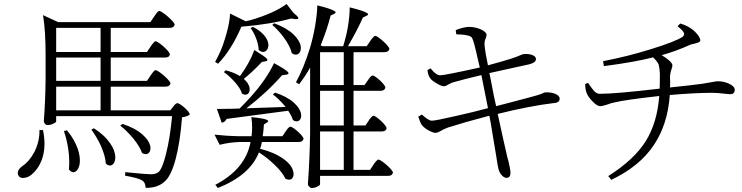

<svg xmlns="http://www.w3.org/2000/svg" viewBox="-20 -870 3727 964"><path d="M806 42C849 7 881 -112 894 -281C911 -283 924 -288 933 -295C933 -310 884 -352 871 -352C866 -352 860 -348 853 -339C851 -337 850 -335 849 -334L835 -316H536V-435H811C825 -435 833 -440 836 -451C836 -466 774 -518 761 -518C757 -518 751 -512 743 -501C740 -496 738 -493 736 -491L718 -464H536V-581H808C823 -581 831 -586 833 -597C833 -612 774 -663 761 -663C757 -663 751 -657 743 -646C740 -641 738 -638 736 -636L718 -609H536V-730H832C846 -730 854 -735 857 -746C857 -761 793 -815 780 -815C775 -815 768 -808 759 -794C757 -791 755 -788 754 -787L735 -759H272L196 -794C205 -741 209 -673 209 -589V-473C208 -396 205 -325 200 -262C200 -253 209 -242 217 -242C229 -242 240 -245 250 -250C258 -254 262 -257 262 -260V-287H844C837 -212 827 -150 814 -99C802 -49 789 -18 776 -6C767 1 754 5 737 5C725 5 684 2 615 -5C612 -6 610 -6 609 -6L608 12C653 20 682 28 694 36C705 43 711 56 711 73C750 74 782 64 806 42ZM101 23C115 22 127 16 138 7C161 -12 179 -38 191 -71C206 -114 207 -163 196 -217H178C179 -178 170 -141 152 -106C135 -74 115 -51 92 -36C71 -20 64 -4 73 12C78 21 87 25 101 23ZM326 -19C347 8 373 -7 380 -47C383 -69 380 -94 371 -121C360 -153 342 -185 316 -216L301 -212C310 -185 318 -155 323 -120C328 -83 329 -49 326 -19ZM511 -49C535 -26 560 -45 559 -82C558 -104 550 -126 534 -149C515 -177 488 -203 451 -226L439 -219C457 -194 473 -167 486 -139C501 -105 510 -75 511 -49ZM693 -102C720 -85 742 -106 734 -139C729 -158 716 -176 696 -194C671 -216 638 -234 595 -248L584 -239C607 -221 628 -200 649 -175C671 -148 686 -123 693 -102ZM262 -435H485V-316H262ZM262 -581H485V-464H262ZM262 -730H485V-609H262Z M1074 74C1181 31 1250 -28 1280 -105C1309 -86 1335 -66 1358 -43C1385 -18 1403 6 1413 27C1444 43 1463 19 1450 -17C1443 -37 1427 -56 1402 -73C1373 -94 1334 -111 1286 -123C1290 -134 1293 -145 1295 -157H1479C1493 -157 1501 -162 1504 -173C1504 -188 1451 -234 1438 -234C1433 -234 1427 -228 1418 -216C1417 -213 1415 -211 1414 -210L1398 -186H1299C1302 -206 1304 -226 1305 -245L1319 -254C1328 -259 1329 -264 1321 -268C1310 -273 1284 -278 1242 -282C1247 -249 1247 -217 1243 -186H1183C1134 -187 1092 -190 1057 -194L1083 -143C1118 -152 1151 -156 1183 -157H1238C1221 -66 1162 5 1061 58ZM1545 74C1556 74 1566 71 1575 66C1583 62 1587 58 1587 55V13H1929C1942 13 1950 8 1953 -3C1953 -18 1893 -69 1880 -69C1876 -69 1870 -63 1861 -52C1858 -48 1856 -45 1855 -43L1838 -17H1755V-210H1896C1911 -210 1919 -215 1921 -226C1921 -241 1868 -289 1855 -289C1851 -289 1845 -283 1836 -272C1834 -269 1832 -266 1831 -264L1815 -240H1755V-414H1890C1904 -414 1912 -419 1915 -430C1915 -445 1864 -491 1851 -491C1846 -491 1840 -485 1831 -473C1830 -470 1828 -468 1827 -467L1810 -443H1755V-608H1910C1924 -608 1932 -613 1935 -624C1935 -639 1877 -690 1864 -690C1860 -690 1854 -684 1845 -673C1842 -669 1840 -666 1839 -664L1821 -638H1727C1758 -691 1783 -739 1802 -782L1819 -790C1830 -795 1831 -800 1822 -805C1811 -812 1782 -822 1736 -833C1735 -770 1724 -705 1703 -638H1600L1590 -642C1612 -697 1629 -747 1640 -792L1657 -800C1667 -805 1668 -810 1659 -815C1648 -822 1619 -832 1573 -843C1573 -816 1569 -782 1562 -739C1555 -698 1546 -661 1536 -628C1515 -561 1492 -504 1466 -457L1482 -447C1503 -475 1522 -503 1537 -531V-206C1536 -119 1532 -32 1526 54C1526 63 1537 74 1545 74ZM1587 -210H1706V-17H1587ZM1587 -414H1706V-240H1587ZM1093 -254C1104 -255 1112 -262 1118 -273C1271 -293 1374 -307 1427 -314C1438 -298 1446 -282 1451 -267C1476 -250 1498 -269 1491 -301C1487 -319 1475 -337 1456 -354C1433 -375 1401 -392 1361 -405L1350 -396C1371 -380 1393 -359 1414 -333C1379 -332 1330 -330 1266 -328C1244 -327 1228 -327 1217 -326C1288 -381 1347 -436 1396 -492L1417 -495C1429 -497 1432 -502 1425 -509C1417 -518 1394 -532 1356 -553C1331 -500 1293 -444 1240 -385C1221 -364 1202 -344 1183 -325C1176 -325 1167 -325 1154 -324C1111 -323 1083 -323 1069 -323ZM1195 -400C1219 -385 1238 -402 1233 -430C1230 -445 1220 -460 1204 -474C1234 -498 1264 -526 1295 -559L1313 -562C1323 -564 1325 -568 1320 -575C1312 -584 1291 -598 1257 -619C1242 -577 1218 -533 1185 -488C1165 -500 1141 -510 1113 -517L1104 -508C1123 -495 1141 -478 1158 -459C1177 -438 1190 -418 1195 -400ZM1587 -608H1706V-443H1587ZM1075 -550C1120 -597 1159 -659 1192 -736C1291 -744 1374 -758 1441 -777L1463 -774C1474 -773 1479 -775 1478 -780C1477 -785 1468 -794 1453 -806L1419 -850C1376 -818 1314 -791 1235 -768C1230 -767 1223 -766 1214 -763L1135 -802C1134 -773 1128 -740 1117 -701C1106 -661 1094 -627 1080 -598C1079 -595 1077 -592 1075 -588C1068 -575 1063 -565 1060 -559ZM1445 -603C1472 -584 1495 -604 1490 -639C1486 -658 1474 -677 1455 -696C1431 -719 1398 -738 1357 -753L1347 -745C1369 -726 1389 -704 1407 -679C1427 -651 1440 -626 1445 -603ZM1279 -619C1308 -592 1341 -625 1322 -668C1311 -693 1287 -716 1250 -735L1238 -729C1249 -715 1258 -698 1266 -677C1274 -656 1278 -636 1279 -619Z M2523 23C2536 23 2543 15 2543 -2C2543 -14 2539 -35 2532 -64C2529 -73 2527 -81 2526 -86C2516 -129 2500 -200 2479 -298C2586 -325 2681 -343 2764 -353C2781 -354 2790 -362 2790 -375C2790 -394 2756 -409 2717 -406C2714 -406 2711 -405 2706 -402C2697 -398 2688 -395 2678 -392C2673 -391 2663 -388 2646 -383C2566 -362 2508 -346 2471 -337C2464 -366 2455 -410 2444 -470C2441 -485 2438 -496 2437 -503C2464 -509 2512 -520 2582 -535C2609 -541 2627 -545 2637 -547C2660 -553 2671 -562 2671 -573C2671 -583 2664 -590 2649 -595C2636 -599 2623 -600 2608 -598C2605 -598 2600 -596 2593 -593C2578 -586 2563 -581 2548 -576C2524 -568 2485 -557 2430 -542C2422 -579 2416 -612 2413 -642C2412 -653 2413 -665 2418 -676C2421 -683 2423 -690 2423 -695C2423 -714 2377 -735 2336 -735C2320 -735 2297 -730 2268 -719L2271 -698C2275 -697 2282 -697 2291 -697C2325 -695 2345 -689 2350 -680C2356 -670 2366 -633 2380 -569C2384 -552 2387 -540 2389 -531C2271 -505 2205 -492 2190 -492C2177 -492 2162 -502 2145 -523C2144 -525 2143 -526 2142 -527L2126 -518C2131 -481 2142 -469 2173 -451C2188 -442 2200 -437 2209 -437C2215 -437 2222 -440 2230 -445C2238 -450 2246 -453 2253 -456C2285 -465 2333 -478 2397 -493C2408 -439 2419 -384 2430 -327C2379 -313 2324 -300 2266 -287C2200 -272 2161 -264 2148 -264C2137 -264 2121 -274 2098 -295L2080 -284C2087 -263 2093 -249 2098 -242C2113 -223 2150 -203 2166 -203C2173 -203 2182 -206 2193 -213C2206 -220 2219 -226 2230 -230C2280 -246 2349 -266 2437 -289C2438 -281 2441 -269 2444 -252C2452 -205 2457 -172 2460 -155C2463 -139 2467 -115 2472 -83C2477 -50 2480 -30 2482 -25C2486 -1 2506 23 2523 23Z M3049 33C3144 -12 3215 -70 3263 -142C3309 -211 3336 -294 3343 -393C3425 -400 3496 -404 3556 -404C3575 -404 3597 -402 3623 -399C3634 -398 3642 -397 3645 -397C3661 -397 3669 -404 3669 -419C3669 -431 3659 -441 3640 -450C3622 -458 3604 -462 3586 -462C3579 -462 3569 -461 3556 -458C3539 -455 3521 -452 3503 -449C3466 -444 3413 -438 3344 -431C3345 -447 3345 -464 3344 -482C3344 -496 3347 -510 3352 -524C3355 -532 3356 -538 3356 -543C3356 -555 3330 -577 3302 -593C3346 -605 3394 -622 3445 -645C3450 -647 3457 -649 3467 -651C3486 -655 3496 -660 3496 -667C3496 -680 3485 -696 3464 -716C3444 -733 3421 -745 3395 -752L3382 -738C3399 -725 3410 -714 3414 -705C3417 -698 3414 -691 3407 -685C3383 -669 3331 -649 3251 -624C3168 -598 3087 -578 3008 -563L3012 -538C3119 -552 3202 -567 3259 -582C3273 -569 3282 -557 3287 -546C3290 -536 3292 -521 3293 -501C3293 -466 3293 -441 3292 -425C3147 -408 3047 -399 2991 -399C2981 -399 2971 -404 2962 -414C2956 -421 2947 -433 2935 -450C2934 -452 2934 -453 2933 -454L2918 -448C2919 -427 2921 -412 2926 -402C2931 -389 2941 -375 2955 -361C2970 -345 2983 -337 2993 -337C3002 -337 3015 -340 3032 -346C3045 -351 3055 -354 3062 -355C3097 -364 3173 -375 3290 -388C3283 -297 3260 -222 3222 -161C3183 -99 3121 -41 3034 14Z"/></svg>

Font: AllPunType Light
Style: Regular
Weight: 300
Version: 1.0